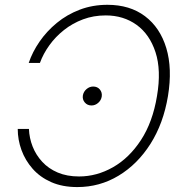

<svg xmlns="http://www.w3.org/2000/svg" viewBox="-20 -757 754 787"><path d="M296.9 9.8Q235.8 9.8 189.9 -10.5Q144 -30.8 113.8 -65.2Q83.5 -99.6 68.1 -141.8Q52.7 -184.1 52.7 -228.5H98.6Q100.1 -190.9 113.8 -156.2Q127.4 -121.6 153.1 -93.8Q178.7 -65.9 216.6 -49.8Q254.4 -33.7 304.2 -33.7Q376.5 -33.7 443.1 -71.5Q509.8 -109.4 557.9 -183.1Q606 -256.8 623.5 -363.3Q641.6 -469.2 617.4 -543Q593.3 -616.7 539.6 -655.3Q485.8 -693.8 413.6 -693.8Q363.3 -693.8 320.3 -677.7Q277.3 -661.6 242.4 -634Q207.5 -606.4 182.4 -571.5Q157.2 -536.6 143.6 -499H97.7Q112.8 -543.9 142.1 -586.4Q171.4 -628.9 212.9 -663.1Q254.4 -697.3 306.9 -717.3Q359.4 -737.3 420.4 -737.3Q512.2 -737.3 574.2 -690.7Q636.2 -644 661.6 -560.1Q687 -476.1 668.5 -363.3Q649.9 -251 596.7 -167.2Q543.5 -83.5 466.1 -36.9Q388.7 9.8 296.9 9.8ZM355 -324.7Q337.9 -324.7 327.4 -337.2Q316.9 -349.6 319.8 -366.7Q322.8 -381.8 335 -392.1Q347.2 -402.3 361.8 -402.3Q379.4 -402.3 389.4 -390.1Q399.4 -377.9 397 -361.3Q394.5 -345.7 382.3 -335.2Q370.1 -324.7 355 -324.7Z"/></svg>

Font: Inter 18pt ExtraLight
Style: Italic
Weight: 250
Italic angle: -9.3988°
Designer: Rasmus Andersson
Foundry: rsms
Version: Version 4.001;git-66647c0bb